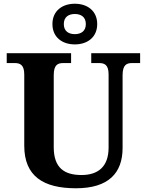

<svg xmlns="http://www.w3.org/2000/svg" viewBox="-20 -999 787 1029"><path d="M381 -761C448 -761 501 -799 501 -870C501 -941 448 -979 381 -979C314 -979 261 -941 261 -870C261 -799 314 -761 381 -761ZM381 -816C349 -816 322 -831 322 -870C322 -909 349 -924 381 -924C413 -924 440 -909 440 -870C440 -831 413 -816 381 -816ZM387 10C562 10 637 -72 637 -206V-596C637 -653 660 -661 688 -661H731V-714H469V-661H511C539 -661 562 -653 562 -600V-208C562 -106 506 -61 417 -61C326 -61 268 -98 268 -210V-596C268 -653 291 -661 319 -661H361V-714H16V-661H59C86 -661 110 -653 110 -600V-218C110 -54 213 10 387 10Z"/></svg>

Font: Noto Serif Test
Style: Bold
Weight: 700
Version: Version 1.000